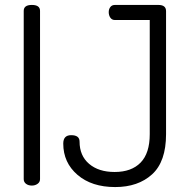

<svg xmlns="http://www.w3.org/2000/svg" viewBox="-20 -751 765 777"><path d="M76 -26C76 -18 79.2 -11.7 85.5 -7C91.8 -2.3 99.7 0 109 0C117.7 0 125.3 -2.3 132 -7C138.7 -11.7 142 -18 142 -26V-707C142 -723 131 -731 109 -731C87 -731 76 -723 76 -707ZM236 -170C236 -118.7 255.2 -76.5 293.5 -43.5C331.8 -10.5 382.7 6 446 6C508 6 557.8 -11.2 595.5 -45.5C633.2 -79.8 652 -134 652 -208V-706C652 -722.7 641.7 -731 621 -731H445C437 -731 430.8 -728.2 426.5 -722.5C422.2 -716.8 420 -710 420 -702C420 -693.3 422.2 -685.8 426.5 -679.5C430.8 -673.2 437 -670 445 -670H586V-208C586 -156.7 573.7 -118.3 549 -93C524.3 -67.7 489.3 -55 444 -55C400.7 -55 366.2 -66 340.5 -88C314.8 -110 302 -140 302 -178C302 -195.3 290.7 -204 268 -204C246.7 -204 236 -192.7 236 -170Z"/></svg>

Font: Terminal Dosis
Style: Book
Weight: 400
Designer: EdgarTolentino, PabloImpallari, IginoMarini
Foundry: EdgarTolentino, PabloImpallari, IginoMarini
Version: Version 1.006